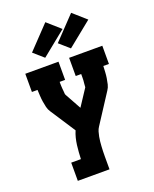

<svg xmlns="http://www.w3.org/2000/svg" viewBox="-177 -886 955 1190"><g transform="rotate(-20 300.0 -291.5)"><path d="M125 205V85H189Q190 62 191.5 39.5Q193 17 196 -6Q199 -29 204.5 -51Q210 -73 219 -94Q219 -94 219 -94Q219 -94 219 -94L112 -258Q101 -274 96.5 -293Q92 -312 89 -331.5Q86 -351 85 -370.5Q84 -390 83 -410Q83 -410 83 -410Q83 -410 83 -410H46V-530H265V-410H229Q229 -403 229 -395.5Q229 -388 229.5 -380Q230 -372 230.5 -364.5Q231 -357 232 -349.5Q233 -342 233 -334Q233 -326 237 -320L295 -215L366 -323Q366 -324 366.5 -324.5Q367 -325 367 -325Q367 -326 367 -326.5Q367 -327 367 -327Q367 -338 368.5 -348Q370 -358 370.5 -368.5Q371 -379 371 -389.5Q371 -400 371 -410H335V-530H554V-410H517Q517 -410 517 -410Q517 -410 517 -410Q516 -390 515 -370.5Q514 -351 511 -331.5Q508 -312 503.5 -293Q499 -274 488 -258L364 -67Q355 -54 350.5 -38.5Q346 -23 343 -7.5Q340 8 338.5 23.5Q337 39 336 55Q335 71 334.5 86.5Q334 102 334 118V205ZM366 -581 300 -639 442 -788 528 -712ZM196 -581 130 -639 272 -788 358 -712Z"/></g></svg>

Font: Iosevka Curly Slab HvEx
Style: Regular
Weight: 900
Width: 7
Monospace: yes
Designer: Belleve Invis
Foundry: Belleve Invis
Version: Version 11.1.0; ttfautohint (v1.8.3)